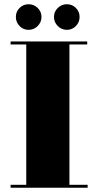

<svg xmlns="http://www.w3.org/2000/svg" viewBox="-20 -896 464 907"><path d="M394 -23V-9H30V-23H104V-686H30V-700H392V-686H308V-23ZM253 -773Q235 -791 235 -816Q235 -841 253 -858.5Q271 -876 296 -876Q321 -876 338.5 -858.5Q356 -841 356 -816Q356 -791 338.5 -773Q321 -755 296 -755Q271 -755 253 -773ZM72.5 -773Q55 -791 55 -816Q55 -841 72.5 -858.5Q90 -876 115 -876Q140 -876 158 -858.5Q176 -841 176 -816Q176 -791 158 -773Q140 -755 115 -755Q90 -755 72.5 -773Z"/></svg>

Font: Elsie Swash Caps Black
Style: Regular
Weight: 900
Designer: Alejandro Inler
Foundry: Alejandro Inler
Version: 1.001